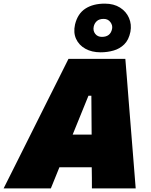

<svg xmlns="http://www.w3.org/2000/svg" viewBox="-61 -1037 834 1057"><path d="M-41 0Q-11.5 -58.5 20.2 -122Q52 -185.5 81 -243.5L203 -487.5Q234.5 -550.5 261.5 -604Q288.5 -657.5 316 -713H629Q633.5 -657 637.8 -604.8Q642 -552.5 647 -487L667 -238Q671.5 -182 676.5 -119.2Q681.5 -56.5 686 0H445Q445 -28 444.8 -57.5Q444.5 -87 444 -116H266Q254 -86.5 242.2 -57.2Q230.5 -28 219 0ZM426 -510 339 -296H443.5L442 -510ZM493 -749Q444 -749 408.8 -768.8Q373.5 -788.5 357.8 -823Q342 -857.5 352 -902Q366.5 -962 409 -989.5Q451.5 -1017 516 -1017Q565.5 -1017 599.8 -995.2Q634 -973.5 649.2 -938Q664.5 -902.5 657 -862Q648 -817.5 623.2 -793Q598.5 -768.5 564.2 -758.8Q530 -749 493 -749ZM500 -834Q547 -834 556 -878Q560 -897.5 546.8 -915.2Q533.5 -933 510 -933Q485.5 -933 472.2 -921Q459 -909 455 -891Q450 -868 463 -851Q476 -834 500 -834Z"/></svg>

Font: Commissioner Black
Style: Italic
Weight: 900
Italic angle: -12°
Designer: Kostas Bartsokas
Foundry: Kostas Bartsokas
Version: Version 1.000; ttfautohint (v1.8.3)